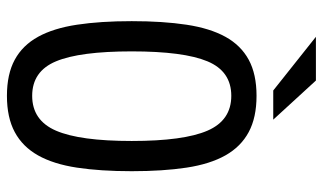

<svg xmlns="http://www.w3.org/2000/svg" viewBox="-204 -708 909 540"><g transform="rotate(90 250.0 -437.5)"><path d="M249 -705Q310 -705 351 -683Q392 -661 416.5 -617.5Q441 -574 451 -508Q461 -442 461 -354Q461 -266 451 -200Q441 -134 416.5 -90.5Q392 -47 351 -25Q310 -3 249 -3Q188 -3 147.5 -25Q107 -47 83 -90.5Q59 -134 49 -200Q39 -266 39 -354Q39 -442 49 -508Q59 -574 83 -617.5Q107 -661 147.5 -683Q188 -705 249 -705ZM249 -634Q180 -634 152 -567Q124 -500 124 -354Q124 -208 152 -141Q180 -74 249 -74Q318 -74 347 -141Q376 -208 376 -354Q376 -500 347 -567Q318 -634 249 -634ZM316 -752H234L83 -872H206Z"/></g></svg>

Font: D2Coding ligature
Style: Regular
Weight: 400
Monospace: yes
Designer: Yong-Rak Park; Jeong-Hwan Yoon; Sang-Min Lee;
Foundry: NHN Corporation
Version: Version 1.3.2; Build 20180524